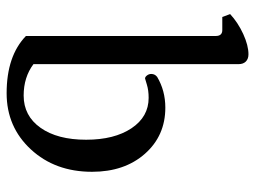

<svg xmlns="http://www.w3.org/2000/svg" viewBox="-114 -634 762 573"><g transform="rotate(90 266.5 -348.0)"><path d="M493.2 -242.2Q493.2 -338.9 439.5 -399.9Q385.7 -460.9 301.8 -460.9Q251 -460.9 210 -436.5Q201.2 -429.7 201.2 -418.9Q201.2 -412.1 205.6 -406.2Q210 -400.4 214.8 -400.4Q215.8 -400.4 232.9 -405.8Q250 -411.1 272.5 -411.1Q329.1 -411.1 363.3 -359.9Q397.5 -308.6 397.5 -224.6Q397.5 -138.7 361.8 -88.4Q326.2 -38.1 265.6 -38.1Q210.9 -38.1 171.9 -67.4V-679.7Q171.9 -693.4 164.1 -701.2Q156.2 -709 142.6 -709Q116.2 -709 82 -693.4Q47.9 -677.7 22.5 -654.3L31.2 -630.9H70.3Q87.9 -630.9 87.9 -611.3V-44.9Q147.5 12.7 258.8 12.7Q359.4 12.7 426.3 -59.6Q493.2 -131.8 493.2 -242.2Z"/></g></svg>

Font: Kurale
Style: Regular
Weight: 400
Version: 1.0; ttfautohint (v1.3)